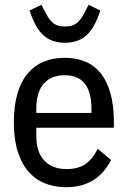

<svg xmlns="http://www.w3.org/2000/svg" viewBox="-20 -772 536 804"><path d="M257 12Q210 12 170 -3.5Q130 -19 100.5 -52Q71 -85 54.5 -136.5Q38 -188 38 -259Q38 -330 53.5 -381.5Q69 -433 97.5 -466Q126 -499 165 -514.5Q204 -530 251 -530Q298 -530 336 -514.5Q374 -499 401 -466Q428 -433 442.5 -381.5Q457 -330 457 -259V-237H132V-204Q132 -134 166 -99Q200 -64 258 -64Q308 -64 338.5 -85.5Q369 -107 389 -149L445 -102Q387 12 257 12ZM251 -457Q194 -457 163 -421.5Q132 -386 132 -316V-299H363V-316Q363 -457 251 -457ZM252 -593Q196 -593 161.5 -624.5Q127 -656 104 -728L153 -752L172 -717Q188 -685 205.5 -673Q223 -661 252 -661Q281 -661 298.5 -673Q316 -685 333 -717L351 -752L400 -728Q377 -656 342.5 -624.5Q308 -593 252 -593Z"/></svg>

Font: IBM Plex Sans Cond Text
Style: Regular
Weight: 450
Width: 3
Designer: Mike Abbink, Paul van der Laan, Pieter van Rosmalen
Foundry: Bold Monday
Version: Version 1.3